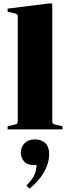

<svg xmlns="http://www.w3.org/2000/svg" viewBox="-20 -750 406 1113"><path d="M24 -18 59 -26Q74 -29 78.5 -33Q83 -37 83 -48V-652Q83 -663 78.5 -667Q74 -671 59 -674L24 -682V-700L264 -730H283V-48Q283 -37 287.5 -33Q292 -29 307 -26L342 -18V0H24ZM177 207Q139 207 120 186.5Q101 166 101 134Q101 102 122.5 80Q144 58 181 58Q220 58 242.5 79.5Q265 101 265 142Q265 198 233 251.5Q201 305 151 343L133 326Q166 292 178.5 266Q191 240 192 206Q187 207 177 207Z"/></svg>

Font: Chonburi
Style: Regular
Weight: 400
Designer: Thanarat Vachiruckul and Stawix Ruecha
Foundry: Cadson Demak & Katatrad
Version: Version 1.000